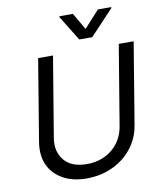

<svg xmlns="http://www.w3.org/2000/svg" viewBox="-101 -1026 943 1119"><g transform="rotate(-10 370.5 -466.5)"><path d="M83.8 -245.7 163.4 -727.3H251.4L172.6 -252.8Q159.8 -173.3 203.1 -121.4Q246.4 -69.6 337.4 -69.6Q382.8 -69.6 421.2 -83.3Q459.5 -96.9 488.6 -121.4Q517.8 -146 536.6 -179.5Q555.4 -213.1 561.8 -252.8L640.6 -727.3H728.7L649.1 -245.7Q639.6 -185.7 609.7 -137.8Q579.9 -89.8 536 -56.5Q492.2 -23.1 437.5 -5.1Q382.8 12.8 323.2 12.8Q237.9 12.8 179.7 -21Q120.4 -55.4 95.9 -112.4Q71.4 -169.4 83.8 -245.7ZM328.1 -946H407.7L465.2 -846.6L555.4 -946H634.9L634.2 -940.3L495 -792.6H418.3L327.4 -940.3Z"/></g></svg>

Font: Inter P
Style: Italic
Weight: 400
Italic angle: -9.40001°
Designer: Rasmus Andersson
Foundry: rsms
Version: Version 3.018;git-588b23468